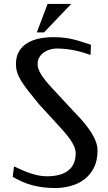

<svg xmlns="http://www.w3.org/2000/svg" viewBox="-20 -928 543 965"><path d="M246.1 -741.2Q278.3 -741.2 302.5 -738.3Q326.7 -735.4 347.9 -730.2Q369.1 -725.1 390.1 -718.3Q411.1 -711.4 437 -703.1L435.1 -651.9Q416.5 -658.2 397.5 -664.1Q378.4 -669.9 357.7 -674.3Q336.9 -678.7 313.5 -681.4Q290 -684.1 263.2 -684.1Q251 -684.1 234.9 -680.2Q218.8 -676.3 204.1 -667Q189.5 -657.7 179.2 -642.6Q168.9 -627.4 168.9 -605Q168.9 -584 185.5 -555.9Q202.1 -527.8 241.2 -485.8L327.1 -393.1Q355.5 -363.8 381.6 -335.2Q407.7 -306.6 427.2 -279.1Q446.8 -251.5 458.5 -224.4Q470.2 -197.3 470.2 -170.9Q470.2 -119.6 451.4 -83.7Q432.6 -47.9 402.6 -25.6Q372.6 -3.4 334.5 6.8Q296.4 17.1 258.3 17.1Q225.1 17.1 196.3 13.4Q167.5 9.8 141.4 2.7Q115.2 -4.4 91.3 -14.9Q67.4 -25.4 43.9 -39.1L50.3 -91.8Q69.3 -83 89.4 -74Q109.4 -64.9 130.1 -57.9Q150.9 -50.8 172.4 -46.4Q193.8 -42 215.3 -42Q287.1 -42 323.7 -71.5Q360.4 -101.1 360.4 -157.2Q360.4 -174.3 352.8 -191.9Q345.2 -209.5 332 -228.3Q318.8 -247.1 301 -267.1Q283.2 -287.1 263.2 -309.1L176.3 -403.8Q143.1 -444.3 120.6 -473.1Q98.1 -502 84.7 -524.4Q71.3 -546.9 65.7 -565.7Q60.1 -584.5 60.1 -605Q60.1 -644.5 76.2 -670.7Q92.3 -696.8 118.7 -712.4Q145 -728 178.2 -734.6Q211.4 -741.2 246.1 -741.2ZM337.9 -908.2 201.2 -765.1H165L219.2 -908.2Z"/></svg>

Font: Federov2
Style: Regular
Weight: 400
Designer: Olexa M. Volochay | Cyreal.org
Foundry: Olexa M. Volochay | Cyreal.org
Version: Version 1.000